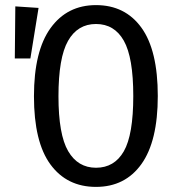

<svg xmlns="http://www.w3.org/2000/svg" viewBox="-20 -720 683 752"><path d="M598 -344Q598 -167 534 -77.5Q470 12 356 12Q242 12 177.5 -76Q113 -164 113 -343Q113 -520 178 -610Q243 -700 356 -700Q470 -700 534 -611.5Q598 -523 598 -344ZM209 -343Q209 -193 247 -128Q285 -63 356 -63Q428 -63 465 -127.5Q502 -192 502 -344Q502 -495 465 -560.5Q428 -626 356 -626Q284 -626 246.5 -560Q209 -494 209 -343ZM40 -695 131 -689 99 -491H38Z"/></svg>

Font: Fira Sans Extra Condensed
Style: Regular
Weight: 400
Width: 1
Designer: Carrois Corporate & Edenspiekermann AG
Foundry: Carrois Corporate GbR & Edenspiekermann AG
Version: Version 4.203